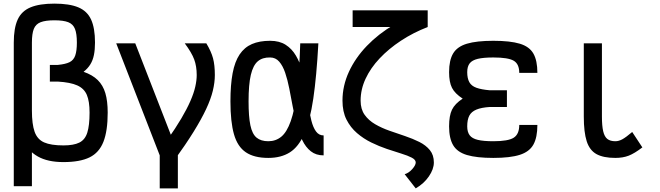

<svg xmlns="http://www.w3.org/2000/svg" viewBox="-20 -857 3640 1059"><path d="M56 170V-622Q56 -702 77.5 -749Q99 -796 148.5 -816.5Q198 -837 280 -837Q363 -837 412 -816.5Q461 -796 482.5 -749Q504 -702 504 -622Q504 -583 498 -553.5Q492 -524 478 -501.5Q464 -479 441 -461Q490 -444 519 -415.5Q548 -387 561 -343.5Q574 -300 574 -236Q574 -135 550.5 -75Q527 -15 474 11Q421 37 330 37Q243 37 188.5 6Q134 -25 105.5 -84Q77 -143 66.5 -228.5Q56 -314 56 -422L156 -247Q156 -172 171 -130Q186 -88 223.5 -71.5Q261 -55 330 -55Q386 -55 417.5 -70.5Q449 -86 461.5 -125.5Q474 -165 474 -236Q474 -298 459 -333.5Q444 -369 406 -386Q368 -403 299 -407H255V-499H299Q341 -503 363.5 -514Q386 -525 395 -551Q404 -577 404 -622Q404 -671 393.5 -697.5Q383 -724 356.5 -734.5Q330 -745 280 -745Q231 -745 204 -734.5Q177 -724 166.5 -697.5Q156 -671 156 -622V170Z M861 182V0L621 -618H726L961 -14V182ZM942 26 904 -87Q949 -151 980 -203.5Q1011 -256 1030 -299.5Q1049 -343 1057 -378.5Q1065 -414 1065 -443Q1065 -492 1051 -529.5Q1037 -567 999 -618H1118Q1145 -573 1155 -535.5Q1165 -498 1165 -443Q1165 -403 1154 -357Q1143 -311 1117 -255.5Q1091 -200 1048 -130.5Q1005 -61 942 26Z M1765 -110V0Q1723 0 1694.5 -22.5Q1666 -45 1647.5 -83.5Q1629 -122 1616.5 -170Q1604 -218 1594.5 -269.5Q1585 -321 1575.5 -369Q1566 -417 1553 -455.5Q1540 -494 1520 -517Q1500 -540 1470 -540Q1428 -541 1402 -519Q1376 -497 1363.5 -444Q1351 -391 1351 -298Q1351 -214 1361 -166Q1371 -118 1395 -98Q1419 -78 1460 -78Q1501 -78 1531.5 -103Q1562 -128 1583.5 -188.5Q1605 -249 1618 -353.5Q1631 -458 1636 -618H1736Q1726 -435 1708 -313Q1690 -191 1658.5 -119Q1627 -47 1578.5 -16.5Q1530 14 1460 14Q1382 14 1336 -17Q1290 -48 1270.5 -116.5Q1251 -185 1251 -298Q1251 -389 1263 -453Q1275 -517 1301.5 -556.5Q1328 -596 1369.5 -614Q1411 -632 1470 -632Q1521 -632 1555.5 -610Q1590 -588 1612 -550.5Q1634 -513 1647 -467Q1660 -421 1667.5 -371Q1675 -321 1681.5 -275Q1688 -229 1697.5 -191.5Q1707 -154 1723 -132Q1739 -110 1765 -110Z M2273 182 2212 104Q2235 97 2254 75.5Q2273 54 2273 39Q2273 24 2251 12.5Q2229 1 2193 -10Q2157 -21 2114 -35.5Q2071 -50 2028 -71Q1985 -92 1949 -123Q1913 -154 1891 -197.5Q1869 -241 1869 -302Q1869 -384 1904.5 -461Q1940 -538 2003.5 -604Q2067 -670 2152.5 -720.5Q2238 -771 2339 -800V-708H1925V-800H2339V-708Q2259 -677 2191.5 -632.5Q2124 -588 2074 -535Q2024 -482 1996.5 -423Q1969 -364 1969 -302Q1969 -255 1991 -224Q2013 -193 2049 -172Q2085 -151 2128 -136Q2171 -121 2214 -106.5Q2257 -92 2293 -74Q2329 -56 2351 -29Q2373 -2 2373 39Q2373 76 2345.5 116Q2318 156 2273 182Z M2701 14Q2609 14 2555.5 -2Q2502 -18 2479.5 -56Q2457 -94 2457 -160Q2457 -219 2473 -252Q2489 -285 2532 -313Q2489 -341 2473 -372.5Q2457 -404 2457 -459Q2457 -525 2479.5 -562.5Q2502 -600 2555.5 -616Q2609 -632 2701 -632Q2794 -632 2847 -616Q2900 -600 2922 -561.5Q2944 -523 2944 -455H2844Q2844 -504 2813.5 -522Q2783 -540 2701 -540Q2647 -540 2615.5 -532.5Q2584 -525 2570.5 -507.5Q2557 -490 2557 -459Q2557 -425 2568.5 -404Q2580 -383 2607.5 -373Q2635 -363 2682 -359H2776V-267H2682Q2635 -264 2607.5 -252.5Q2580 -241 2568.5 -219Q2557 -197 2557 -160Q2557 -129 2570.5 -111Q2584 -93 2615.5 -85.5Q2647 -78 2701 -78Q2783 -78 2813.5 -97.5Q2844 -117 2844 -168H2944Q2944 -99 2922 -59.5Q2900 -20 2847 -3Q2794 14 2701 14Z M3374 14Q3308 14 3270 -7Q3232 -28 3216 -78Q3200 -128 3200 -214V-618H3300V-214Q3300 -163 3307 -133Q3314 -103 3330 -90.5Q3346 -78 3374 -78Q3393 -78 3413 -89Q3433 -100 3467 -129L3523 -44Q3480 -11 3448 1.5Q3416 14 3374 14Z"/></svg>

Font: Victor Mono
Style: Bold
Weight: 700
Monospace: yes
Designer: Rune Bjørnerås
Version: Version 1.561;gftools[0.9.30]